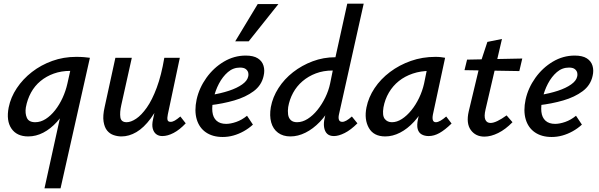

<svg xmlns="http://www.w3.org/2000/svg" viewBox="-20 -731 3242 1040"><path d="M221 289 338 -243 390 -277Q375 -214 349 -161.5Q323 -109 288.5 -71Q254 -33 214.5 -12.5Q175 8 133 8Q71 8 42 -34.5Q13 -77 27 -149Q38 -204 71 -253.5Q104 -303 153 -341Q202 -379 263 -401Q324 -423 392 -423Q417 -423 434.5 -421.5Q452 -420 467 -418L308 289ZM171 -69Q200 -69 227.5 -86.5Q255 -104 278.5 -134Q302 -164 319 -201Q336 -238 345 -278L368 -381L408 -344Q396 -346 384 -346.5Q372 -347 360 -347Q312 -347 271.5 -332.5Q231 -318 199.5 -292Q168 -266 148 -229.5Q128 -193 120 -149Q115 -117 125.5 -93Q136 -69 171 -69Z M638 8Q617 8 596 1Q575 -6 560.5 -23.5Q546 -41 541 -72.5Q536 -104 547 -152L605 -418H694L637 -162Q628 -122 632 -95.5Q636 -69 666 -69Q689 -69 717.5 -88Q746 -107 775 -148Q804 -189 829 -256Q854 -323 870 -418H921Q898 -303 866 -221.5Q834 -140 796.5 -89.5Q759 -39 719 -15.5Q679 8 638 8ZM859 6Q840 6 826.5 -4Q813 -14 807.5 -34Q802 -54 809 -85L881 -418H954L889 -111Q885 -92 887.5 -81.5Q890 -71 904 -71Q915 -71 927 -78Q939 -85 957 -100L986 -63Q953 -28 920.5 -11Q888 6 859 6Z M1186 11Q1132 11 1095.5 -14Q1059 -39 1045.5 -85Q1032 -131 1045 -192Q1059 -255 1098 -309.5Q1137 -364 1192.5 -397Q1248 -430 1311 -430Q1353 -430 1376.5 -415Q1400 -400 1407.5 -374.5Q1415 -349 1408 -320Q1397 -269 1354 -237Q1311 -205 1249 -187Q1187 -169 1117 -161L1121 -216Q1177 -225 1220.5 -239.5Q1264 -254 1291.5 -273.5Q1319 -293 1324 -315Q1327 -324 1325 -335.5Q1323 -347 1312.5 -356Q1302 -365 1280 -365Q1243 -365 1214.5 -340.5Q1186 -316 1166 -278Q1146 -240 1137 -198Q1127 -157 1130.5 -125.5Q1134 -94 1153 -77Q1172 -60 1205 -60Q1229 -60 1259.5 -70.5Q1290 -81 1318 -104L1350 -56Q1327 -35 1300 -20Q1273 -5 1244.5 3Q1216 11 1186 11ZM1254 -507 1376 -709H1488L1327 -507Z M1553 8Q1513 8 1486 -12Q1459 -32 1449 -68Q1439 -104 1447 -151Q1457 -205 1488.5 -254Q1520 -303 1567.5 -340Q1615 -377 1673.5 -399Q1732 -421 1797 -421L1861 -711H1950L1816 -111Q1812 -93 1816 -82Q1820 -71 1834 -71Q1844 -71 1856.5 -78Q1869 -85 1886 -100L1916 -63Q1880 -27 1847 -10.5Q1814 6 1789 6Q1765 6 1752 -6.5Q1739 -19 1735.5 -42Q1732 -65 1739 -93L1772 -243L1819 -277Q1804 -214 1776.5 -161.5Q1749 -109 1712.5 -71Q1676 -33 1635 -12.5Q1594 8 1553 8ZM1589 -69Q1618 -69 1646.5 -87Q1675 -105 1699.5 -135.5Q1724 -166 1742 -203Q1760 -240 1768 -278L1789 -381L1834 -349H1781Q1732 -349 1691 -333.5Q1650 -318 1618.5 -291Q1587 -264 1567.5 -228Q1548 -192 1541 -151Q1538 -130 1540.5 -111Q1543 -92 1555 -80.5Q1567 -69 1589 -69Z M2067 8Q2004 8 1978 -38Q1952 -84 1965 -149Q1976 -204 2009 -253.5Q2042 -303 2092.5 -341Q2143 -379 2205.5 -401Q2268 -423 2338 -423Q2356 -423 2368 -421.5Q2380 -420 2391 -418L2325 -111Q2317 -69 2341 -69Q2352 -69 2366.5 -77.5Q2381 -86 2397 -100L2426 -62Q2390 -27 2360.5 -10.5Q2331 6 2302 6Q2280 6 2264 -3Q2248 -12 2242.5 -32Q2237 -52 2244 -85L2279 -243L2327 -277Q2312 -215 2285 -162.5Q2258 -110 2222.5 -71.5Q2187 -33 2147 -12.5Q2107 8 2067 8ZM2103 -69Q2130 -69 2157 -86.5Q2184 -104 2208 -133.5Q2232 -163 2250 -200.5Q2268 -238 2277 -278L2298 -381L2345 -344Q2337 -346 2328 -346.5Q2319 -347 2310 -347Q2259 -347 2216 -332.5Q2173 -318 2140.5 -292Q2108 -266 2086.5 -229.5Q2065 -193 2057 -149Q2050 -105 2064 -87Q2078 -69 2103 -69Z M2604 9Q2556 9 2530 -27Q2504 -63 2519 -128L2580 -383L2620 -504L2699 -520L2610 -138Q2601 -100 2609 -82.5Q2617 -65 2637 -65Q2653 -65 2675.5 -76Q2698 -87 2724 -106L2756 -69Q2718 -30 2678.5 -10.5Q2639 9 2604 9ZM2496 -351 2510 -408 2809 -414 2793 -346Z M2968 11Q2914 11 2877.5 -14Q2841 -39 2827.5 -85Q2814 -131 2827 -192Q2841 -255 2880 -309.5Q2919 -364 2974.5 -397Q3030 -430 3093 -430Q3135 -430 3158.5 -415Q3182 -400 3189.5 -374.5Q3197 -349 3190 -320Q3179 -269 3136 -237Q3093 -205 3031 -187Q2969 -169 2899 -161L2903 -216Q2959 -225 3002.5 -239.5Q3046 -254 3073.5 -273.5Q3101 -293 3106 -315Q3109 -324 3107 -335.5Q3105 -347 3094.5 -356Q3084 -365 3062 -365Q3025 -365 2996.5 -340.5Q2968 -316 2948 -278Q2928 -240 2919 -198Q2909 -157 2912.5 -125.5Q2916 -94 2935 -77Q2954 -60 2987 -60Q3011 -60 3041.5 -70.5Q3072 -81 3100 -104L3132 -56Q3109 -35 3082 -20Q3055 -5 3026.5 3Q2998 11 2968 11Z"/></svg>

Font: Ysabeau Office SemiBold
Style: Italic
Weight: 600
Italic angle: -12°
Designer: Christian Thalmann (Catharsis Fonts)
Version: Version 2.001;gftools[0.9.30]; featfreeze: tnum,lnum,ss02